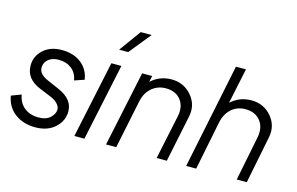

<svg xmlns="http://www.w3.org/2000/svg" viewBox="-98 -1037 2004 1294"><g transform="rotate(15 904.5 -390.0)"><path d="M219 12Q135 12 77 -31.5Q19 -75 6 -152L75 -178Q84 -122 123.5 -90Q163 -58 223 -58Q278 -58 306 -86Q334 -114 334 -142Q334 -163 315 -183Q296 -203 263 -216L185 -248Q82 -290 82 -384Q82 -448 131 -493Q180 -538 260 -538Q342 -538 395.5 -496Q449 -454 459 -384L391 -361Q382 -413 345.5 -441Q309 -469 256 -469Q212 -469 184.5 -446.5Q157 -424 157 -387Q157 -343 222 -315L304 -279Q408 -234 408 -149Q408 -82 356 -35Q304 12 219 12Z M631 -640 741 -792H817L694 -640ZM490 0 604 -538H674L560 0Z M1026 -538Q1111 -538 1165.5 -474.5Q1220 -411 1203 -328L1135 0H1064L1129 -308Q1144 -378 1108.5 -424Q1073 -470 1004 -470Q947 -470 906 -435Q865 -400 852 -338L782 0H711L822 -526H892L883 -483Q943 -538 1026 -538Z M1582 -541Q1668 -541 1722 -477.5Q1776 -414 1759 -330L1693 0H1623L1685 -310Q1699 -381 1663 -427Q1627 -473 1558 -473Q1501 -473 1461 -437.5Q1421 -402 1408 -339L1340 0H1270L1421 -733H1491L1439 -486Q1499 -541 1582 -541Z"/></g></svg>

Font: Plus Jakarta Display Light
Style: Italic
Weight: 300
Italic angle: -12°
Designer: Gumpita Rahayu
Foundry: Tokotype Studio
Version: Version 1.000;hotconv 1.0.109;makeotfexe 2.5.65596